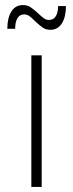

<svg xmlns="http://www.w3.org/2000/svg" viewBox="-20 -740 290 760"><path d="M104 -521H145V0H104ZM179 -622Q162 -622 149.5 -630.5Q137 -639 119 -656Q105 -670 96 -676.5Q87 -683 76 -683Q58 -683 49 -668Q40 -653 40 -626H9Q9 -669 25 -694.5Q41 -720 71 -720Q88 -720 101 -711.5Q114 -703 131 -687Q146 -673 154.5 -667Q163 -661 174 -661Q192 -661 201 -676Q210 -691 210 -716H241Q241 -673 225 -647.5Q209 -622 179 -622Z"/></svg>

Font: Gontserrat ExtraLight
Style: Regular
Weight: 275
Designer: Julieta Ulanovsky
Foundry: Julieta Ulanovsky
Version: Version 6.001